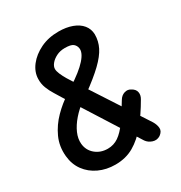

<svg xmlns="http://www.w3.org/2000/svg" viewBox="-180 -901 978 1036"><g transform="rotate(-30 309.0 -383.0)"><path d="M241 5Q185 5 139 -16.5Q93 -38 64.5 -77Q36 -116 31 -169Q25 -232 49.5 -285.5Q74 -339 116.5 -382Q159 -425 205 -454L242 -479Q319 -528 355 -568.5Q391 -609 385 -638Q382 -655 368.5 -666Q355 -677 317 -677Q288 -677 265 -665.5Q242 -654 228.5 -637.5Q215 -621 215 -605Q215 -592 223 -573Q231 -554 244 -532Q257 -510 272 -487.5Q287 -465 300 -445L530 -91Q543 -69 544.5 -48Q546 -27 523 -10Q501 4 476.5 -4Q452 -12 439 -31L171 -454Q160 -473 145 -496.5Q130 -520 119.5 -547Q109 -574 110 -604Q111 -647 140.5 -685Q170 -723 219.5 -747Q269 -771 332 -771Q380 -771 416.5 -757.5Q453 -744 473.5 -719Q494 -694 495 -660Q495 -618 476.5 -581Q458 -544 414.5 -502Q371 -460 295 -405L263 -384Q222 -354 192.5 -320Q163 -286 148 -251.5Q133 -217 136 -185Q140 -143 171.5 -116.5Q203 -90 248 -90Q285 -90 315 -110.5Q345 -131 375.5 -173.5Q406 -216 444 -280Q457 -302 478 -308.5Q499 -315 516 -304Q539 -292 543 -272Q547 -252 535 -232Q493 -159 449.5 -106Q406 -53 356 -24Q306 5 241 5Z"/></g></svg>

Font: Edu NSW ACT Foundation SemiBold
Style: Regular
Weight: 600
Version: Version 1.003